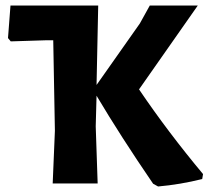

<svg xmlns="http://www.w3.org/2000/svg" viewBox="-20 -665 765 696"><path d="M336 -645 330 -357 487 -580 523 -645H697L484 -341Q589 -186 716 -34L713 -16Q633 4 553 11L535 1Q418 -170 330 -318L327 -207L334 0H171L179 -191L173 -519H146L19 -515L9 -527L18 -645Z"/></svg>

Font: Alegreya Sans SC ExtraBold
Style: Regular
Weight: 800
Designer: Juan Pablo del Peral
Foundry: Huerta Tipografica
Version: Version 2.007